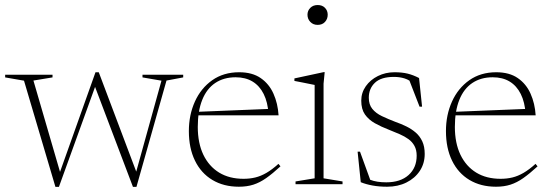

<svg xmlns="http://www.w3.org/2000/svg" viewBox="-20 -733 2192 764"><path d="M622.5 -412 547 -425V-435.5H709V-425L642.5 -412.5L523 10.5H509L354 -398.5L362 -397.5L214.5 10.5H200.5L75.5 -412L0.5 -425V-435.5H189V-425L113 -412.5L223.5 -33L208.5 -20L360 -445.5H373L526.5 -38.5L517.5 -33.5Z M931.5 -445.5Q984 -445.5 1017.5 -422.2Q1051 -399 1068.2 -360.2Q1085.5 -321.5 1088.5 -274H763.5V-288L1060 -300L1048.5 -279.5Q1045.5 -326.5 1029.2 -359Q1013 -391.5 985 -408.5Q957 -425.5 917.5 -425.5Q870.5 -425.5 836.5 -402.8Q802.5 -380 784.8 -335.8Q767 -291.5 767 -228Q767 -163.5 789.2 -117.2Q811.5 -71 852 -46.2Q892.5 -21.5 949 -21.5Q974 -21.5 995.8 -26.8Q1017.5 -32 1040 -45Q1062.5 -58 1088 -81L1096 -71Q1065 -42.5 1039.5 -24.5Q1014 -6.5 988.2 1.8Q962.5 10 930.5 10Q870 10 825 -17Q780 -44 755.8 -93.8Q731.5 -143.5 731.5 -211.5Q731.5 -275.5 755.5 -328.8Q779.5 -382 824.5 -413.8Q869.5 -445.5 931.5 -445.5Z M1244 -634Q1226 -634 1214.8 -645.8Q1203.5 -657.5 1203.5 -674.5Q1203.5 -690.5 1214.8 -701.8Q1226 -713 1244 -713Q1262.5 -713 1273.2 -701.8Q1284 -690.5 1284 -674.5Q1284 -657.5 1273.2 -645.8Q1262.5 -634 1244 -634ZM1272 -446 1267.5 -400V-23.5L1343 -11V0H1156V-11L1232 -23.5V-395Q1226.5 -396 1213.2 -398.8Q1200 -401.5 1183.5 -404.8Q1167 -408 1151.5 -411V-421L1268 -446Z M1549.5 -445.5Q1580 -445.5 1602.2 -440Q1624.5 -434.5 1647.5 -422.5L1659.5 -308.5H1649.5L1604.5 -424.5L1633.5 -395.5Q1610 -414.5 1590.2 -420.8Q1570.5 -427 1547.5 -427Q1496.5 -427 1472 -403.8Q1447.5 -380.5 1447.5 -344Q1447.5 -317 1461.5 -299.8Q1475.5 -282.5 1499.5 -271Q1523.5 -259.5 1553.5 -248Q1576.5 -240 1597.2 -229.8Q1618 -219.5 1634.2 -205.5Q1650.5 -191.5 1660.2 -170.8Q1670 -150 1670 -120.5Q1670 -82.5 1650.5 -53Q1631 -23.5 1597.2 -6.8Q1563.5 10 1520.5 10Q1488.5 10 1462.5 5.2Q1436.5 0.5 1415.5 -8L1403 -129.5H1412.5L1457 -7L1428.5 -29.5Q1439 -23 1452.5 -17.8Q1466 -12.5 1482 -10Q1498 -7.5 1517 -7.5Q1573.5 -7.5 1605.8 -36.5Q1638 -65.5 1638 -113.5Q1638 -136.5 1629.2 -152.5Q1620.5 -168.5 1605.2 -179.5Q1590 -190.5 1570 -199.2Q1550 -208 1527 -217Q1497 -228.5 1472 -242.5Q1447 -256.5 1432.2 -277.5Q1417.5 -298.5 1417.5 -332.5Q1417.5 -364 1435.5 -389.8Q1453.5 -415.5 1483.8 -430.5Q1514 -445.5 1549.5 -445.5Z M1954.5 -445.5Q2007 -445.5 2040.5 -422.2Q2074 -399 2091.2 -360.2Q2108.5 -321.5 2111.5 -274H1786.5V-288L2083 -300L2071.5 -279.5Q2068.5 -326.5 2052.2 -359Q2036 -391.5 2008 -408.5Q1980 -425.5 1940.5 -425.5Q1893.5 -425.5 1859.5 -402.8Q1825.5 -380 1807.8 -335.8Q1790 -291.5 1790 -228Q1790 -163.5 1812.2 -117.2Q1834.5 -71 1875 -46.2Q1915.5 -21.5 1972 -21.5Q1997 -21.5 2018.8 -26.8Q2040.5 -32 2063 -45Q2085.5 -58 2111 -81L2119 -71Q2088 -42.5 2062.5 -24.5Q2037 -6.5 2011.2 1.8Q1985.5 10 1953.5 10Q1893 10 1848 -17Q1803 -44 1778.8 -93.8Q1754.5 -143.5 1754.5 -211.5Q1754.5 -275.5 1778.5 -328.8Q1802.5 -382 1847.5 -413.8Q1892.5 -445.5 1954.5 -445.5Z"/></svg>

Font: Newsreader 24pt ExtraLight
Style: Regular
Weight: 250
Designer: Hugues Gentile
Foundry: Production Type
Version: Version 1.003